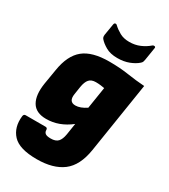

<svg xmlns="http://www.w3.org/2000/svg" viewBox="-221 -827 990 1126"><g transform="rotate(30 274.0 -263.5)"><path d="M300 -512Q373 -512 430.5 -503Q488 -494 548 -490L473 -13Q455 100 391 148.5Q327 197 216 197Q98 197 53 148.5Q8 100 17 21Q19 6 32 6H166Q180 6 180 21Q180 35 190 43Q200 51 227 51Q260 51 275.5 34.5Q291 18 297 -18L309 -95Q233 -35 146 -35Q76 -35 49 -81Q22 -127 35 -210L52 -312Q69 -418 127 -465Q185 -512 300 -512ZM255 -189Q288 -189 328 -216L351 -362Q340 -364 325 -366Q310 -368 292 -368Q262 -368 247 -351Q232 -334 226 -297L218 -245Q209 -189 255 -189ZM329 -553Q281 -553 250 -571Q219 -589 203 -608Q199 -613 197.5 -618.5Q196 -624 197 -634L210 -712Q212 -722 219 -723Q226 -724 230 -719Q250 -700 277 -685Q304 -670 342 -670Q381 -670 413.5 -684Q446 -698 471 -720Q477 -725 484.5 -723Q492 -721 490 -712L476 -625Q475 -618 472.5 -611.5Q470 -605 463 -599Q442 -580 407.5 -566.5Q373 -553 329 -553Z"/></g></svg>

Font: Sofia Sans ExtraBlack
Style: Italic
Weight: 1000
Italic angle: -9°
Designer: Botio Nikoltchev, Ani Petrova
Foundry: lettersoup
Version: Version 4.100; ttfautohint (v1.8.4.7-5d5b)